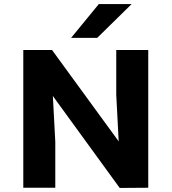

<svg xmlns="http://www.w3.org/2000/svg" viewBox="-20 -927 848 948"><path d="M95 0ZM712 -680V0L571 1L241 -453L253 -227V0H95V-680H237L566 -229L554 -459V-680ZM468 -907H630L460 -740H331Z"/></svg>

Font: Martel Sans ExtraBold
Style: Regular
Weight: 800
Designer: Dan Reynolds and Mathieu Réguer
Foundry: Dan Reynolds and Mathieu Réguer
Version: Version 1.002; ttfautohint (v1.1) -l 5 -r 5 -G 72 -x 0 -D la